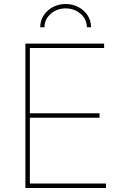

<svg xmlns="http://www.w3.org/2000/svg" viewBox="-20 -947 620 967"><path d="M107.9 0V-727.5H504.4V-705.1H130.4V-376.5H481.4V-354H130.4V-22.5H513.7V0ZM310.5 -926.8Q346.2 -926.8 375.5 -911.1Q404.8 -895.5 421.6 -869.1Q438.5 -842.8 438.5 -809.6H417.5Q417.5 -849.6 386.2 -877.2Q355 -904.8 310.5 -904.8Q266.6 -904.8 235.4 -877.2Q204.1 -849.6 204.1 -809.6H182.6Q182.6 -842.8 199.7 -869.1Q216.8 -895.5 245.8 -911.1Q274.9 -926.8 310.5 -926.8Z"/></svg>

Font: Inter 17pt Thin
Style: Regular
Weight: 250
Version: Version 4.001;git-66647c0bb